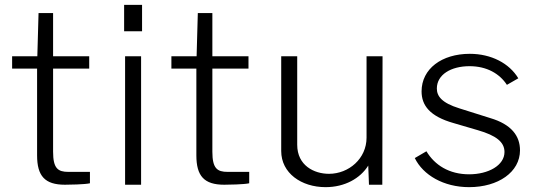

<svg xmlns="http://www.w3.org/2000/svg" viewBox="-20 -762 2213 792"><path d="M348 -479V-530H199V-708H139L134 -530H30V-479H133V-121C133 -36 165 0 248 0C264 0 330 -1 351 -6V-53H262C219 -53 199 -67 199 -136V-479Z M566 -742H492V-633H566ZM562 -530H496V0H562Z M1005 -479V-530H856V-708H796L791 -530H687V-479H790V-121C790 -36 822 0 905 0C921 0 987 -1 1008 -6V-53H919C876 -53 856 -67 856 -136V-479Z M1337 -45C1276 -45 1206 -79 1206 -165V-530H1140V-139C1140 -48 1223 10 1323 10C1402 10 1466 -26 1499 -79L1502 0H1557L1558 -530H1492V-194C1492 -108 1419 -45 1337 -45Z M1915 10C2035 10 2125 -52 2125 -142C2125 -201 2090 -249 2002 -275L1875 -315C1801 -338 1782 -366 1782 -397C1782 -454 1840 -489 1917 -489C1988 -489 2041 -458 2071 -412L2118 -439C2081 -501 2006 -540 1918 -540C1802 -540 1719 -478 1719 -385C1719 -328 1752 -282 1852 -254L1951 -225C2027 -203 2061 -176 2061 -135C2061 -80 1995 -43 1915 -43C1833 -43 1773 -81 1739 -138L1691 -110C1725 -40 1810 10 1915 10Z"/></svg>

Font: 18Franklin Light
Style: Regular
Weight: 300
Designer: Pablo Impallari, Rodrigo Fuenzalida (Modified by Dan O. Williams)
Version: Version 0.025;PS 000.025;hotconv 1.0.88;makeotf.lib2.5.64775